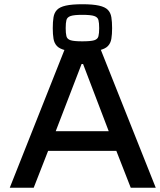

<svg xmlns="http://www.w3.org/2000/svg" viewBox="-20 -886 755 906"><path d="M26 0 299 -688H441L715 0H597L529 -174H207L139 0ZM243 -267H493L372 -584H365ZM368 -642Q319 -642 290.5 -648.5Q262 -655 249 -668.5Q236 -682 232.5 -703Q229 -724 229 -753Q229 -783 232.5 -804.5Q236 -826 249 -839.5Q262 -853 290.5 -859.5Q319 -866 369 -866Q418 -866 447 -859.5Q476 -853 489 -839.5Q502 -826 505.5 -804.5Q509 -783 509 -753Q509 -724 505.5 -703Q502 -682 489 -668.5Q476 -655 447 -648.5Q418 -642 368 -642ZM368 -691Q408 -691 424.5 -696Q441 -701 444.5 -715Q448 -729 448 -753Q448 -778 444.5 -791.5Q441 -805 424.5 -810.5Q408 -816 368 -816Q330 -816 313.5 -810.5Q297 -805 293.5 -791.5Q290 -778 290 -753Q290 -729 293.5 -715Q297 -701 313.5 -696Q330 -691 368 -691Z"/></svg>

Font: Saira SemiExpanded Medium
Style: Regular
Weight: 500
Width: 6
Designer: Hector Gatti with collaboration of the Omnibus-Type team
Foundry: Omnibus-Type
Version: Version 1.101